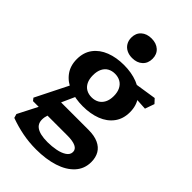

<svg xmlns="http://www.w3.org/2000/svg" viewBox="-294 -897 1208 1208"><g transform="rotate(45 310.0 -293.0)"><path d="M43.9 167.8 36.1 141.3 114.8 -12.4H187.8L176.2 30.2Q167.2 81.2 198.5 104.7Q229.8 128.2 299.3 128.2Q337.8 128.2 373.9 121.1Q409.9 114.1 433.5 98.3Q457 82.5 457 58.2Q457 34.1 431.8 22.1Q406.6 10.1 358.5 10.1H52.5L39 -7.2L154 -236.9L231.1 -216L153.8 -43.9L130.2 -109.2H427.2Q479.6 -109.2 514.3 -93.3Q549.1 -77.4 566.1 -48.2Q583.2 -18.9 583.2 21.6Q583.2 82.3 544.2 125.1Q505.2 167.9 436.8 189.7Q368.3 211.5 281 211.5Q216.9 211.5 158 199.8Q99.2 188.2 43.9 167.8ZM60.3 -371.8Q60.3 -431.8 91.3 -473Q122.2 -514.2 175.9 -535Q229.5 -555.8 296.9 -555.8Q364.3 -555.8 418 -535Q471.6 -514.2 502.5 -473Q533.5 -431.8 533.5 -371.8Q533.5 -312.3 502.5 -270.9Q471.6 -229.4 418 -208.8Q364.3 -188.2 296.9 -188.2Q229.5 -188.2 175.9 -208.8Q122.2 -229.4 91.3 -270.9Q60.3 -312.3 60.3 -371.8ZM389.7 -371.8Q389.7 -406.2 377.5 -429.8Q365.4 -453.4 344.2 -465.2Q323.1 -476.9 295.9 -476.9Q268.8 -476.9 247.9 -465.2Q227 -453.4 215.4 -429.8Q203.8 -406.2 203.8 -371.8Q203.8 -337.8 215.4 -314.2Q227 -290.7 247.9 -278.9Q268.8 -267.2 295.9 -267.2Q323.1 -267.2 344.2 -278.9Q365.4 -290.7 377.5 -314.2Q389.7 -337.8 389.7 -371.8ZM433.3 -463.3 395.3 -516.6 580.1 -545.1 606.1 -517.1 584 -454.5ZM207 -710.1Q207 -749.8 233 -773.2Q259 -796.6 301.7 -796.6Q344.3 -796.6 370.3 -773.2Q396.3 -749.8 396.3 -710.1Q396.3 -670 370.3 -646.2Q344.3 -622.3 301.7 -622.3Q273.7 -622.3 252.3 -633.1Q230.9 -643.8 219 -663.8Q207 -683.8 207 -710.1Z"/></g></svg>

Font: Monaspace Xenon Var ExtraLight
Style: Regular
Weight: 200
Designer: Riley Cran and the Lettermatic Team
Version: Version 1.200 (Monaspace Xenon Var)